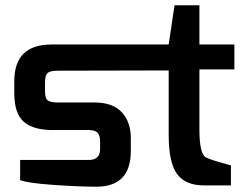

<svg xmlns="http://www.w3.org/2000/svg" viewBox="-20 -700 926 725"><path d="M175 -532H617L639 -680H733V-532H865V-438H733V-204Q734 -125 754 -108Q763 -101 806 -88.5Q849 -76 852 -76V0H749Q680 0 648.5 -43Q617 -86 617 -190V-434L199 -433Q167 -433 158.5 -423Q150 -413 150 -389V-355Q150 -327 161.5 -320Q173 -313 199 -313H337Q406 -313 440 -276Q474 -239 474 -179V-130Q474 5 344 5Q278 5 179.5 -2Q81 -9 56 -20V-96H315Q358 -96 358 -137V-167Q358 -188 348.5 -198.5Q339 -209 315 -209H179Q105 -209 69.5 -240.5Q34 -272 34 -347V-394Q34 -532 175 -532Z"/></svg>

Font: Exo
Style: DemiBold
Weight: 600
Designer: Natanael Gama
Version: Version 1.00